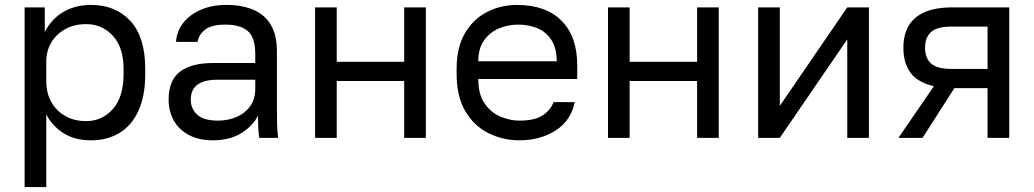

<svg xmlns="http://www.w3.org/2000/svg" viewBox="-20 -560 4200 780"><path d="M80 200V-530H162V-430Q189 -483 237.5 -511.5Q286 -540 350 -540Q450 -540 510 -474.5Q570 -409 570 -280V-260Q570 -170 542.5 -110Q515 -50 465.5 -20Q416 10 350 10Q282 10 236.5 -20Q191 -50 168 -95V200ZM330 -68Q395 -68 438.5 -117Q482 -166 482 -260V-280Q482 -367 438.5 -414.5Q395 -462 330 -462Q282 -462 245.5 -442Q209 -422 188.5 -387.5Q168 -353 168 -310V-230Q168 -182 188.5 -145.5Q209 -109 245.5 -88.5Q282 -68 330 -68Z M846 10Q788 10 747.5 -11.5Q707 -33 686 -70.5Q665 -108 665 -155Q665 -234 711.5 -269Q758 -304 845 -304H1017V-340Q1017 -408 986.5 -434Q956 -460 895 -460Q838 -460 812 -438.5Q786 -417 783 -390H695Q698 -433 724 -466.5Q750 -500 795 -520Q840 -540 900 -540Q963 -540 1009 -520.5Q1055 -501 1080 -459.5Q1105 -418 1105 -350V-135Q1105 -93 1105.5 -61.5Q1106 -30 1110 0H1033Q1030 -23 1029 -43.5Q1028 -64 1028 -90Q1007 -48 960 -19Q913 10 846 10ZM865 -70Q907 -70 941.5 -85Q976 -100 996.5 -129Q1017 -158 1017 -200V-236H860Q811 -236 783 -216.5Q755 -197 755 -155Q755 -118 781.5 -94Q808 -70 865 -70Z M1260 0V-530H1348V-309H1622V-530H1710V0H1622V-231H1348V0Z M2090 10Q2023 10 1964.5 -19Q1906 -48 1870.5 -108Q1835 -168 1835 -260V-280Q1835 -368 1869 -425.5Q1903 -483 1959 -511.5Q2015 -540 2080 -540Q2197 -540 2261 -476Q2325 -412 2325 -295V-239H1923Q1923 -177 1948.5 -140Q1974 -103 2012.5 -86.5Q2051 -70 2090 -70Q2150 -70 2182.5 -90Q2215 -110 2229 -145H2315Q2299 -69 2236.5 -29.5Q2174 10 2090 10ZM2085 -460Q2044 -460 2007 -444.5Q1970 -429 1946.5 -396Q1923 -363 1923 -311H2242Q2241 -366 2219.5 -398.5Q2198 -431 2163 -445.5Q2128 -460 2085 -460Z M2450 0V-530H2538V-309H2812V-530H2900V0H2812V-231H2538V0Z M3060 0V-530H3148V-130L3422 -530H3510V0H3422V-400L3148 0Z M3630 0 3774 -210Q3708 -225 3679 -264.5Q3650 -304 3650 -366Q3650 -418 3671 -454.5Q3692 -491 3736 -510.5Q3780 -530 3850 -530H4080V0H3992V-202H3857L3728 0ZM3738 -366Q3738 -324 3762.5 -302Q3787 -280 3845 -280H3992V-452H3845Q3787 -452 3762.5 -430Q3738 -408 3738 -366Z"/></svg>

Font: Golos Text
Style: Regular
Weight: 400
Designer: A.Korolkova, Vitaly Kuzmin
Foundry: ParaType Ltd
Version: Version 2.004